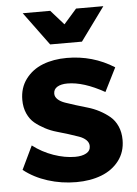

<svg xmlns="http://www.w3.org/2000/svg" viewBox="-54 -801 607 849"><g transform="rotate(-5 249.5 -376.5)"><path d="M329.1 -610.8H188L79.1 -758.8H201.2L258.8 -693.8L315.9 -758.8H437ZM187 -392.1Q187 -377.9 199.2 -366.7Q211.4 -355.5 231.4 -348.6Q251.5 -341.8 276.9 -333.7Q302.2 -325.7 328.9 -318.1Q355.5 -310.5 380.9 -297.1Q406.2 -283.7 426.3 -266.8Q446.3 -250 458.3 -223.1Q470.2 -196.3 470.2 -162.1Q470.2 -108.9 440.7 -70.3Q411.1 -31.7 362.1 -12.9Q313 5.9 251 5.9Q185.1 5.9 124.3 -13.4Q63.5 -32.7 18.1 -68.8L67.9 -172.9Q109.4 -141.1 159.4 -123.5Q209.5 -106 254.9 -106Q285.6 -106 304.4 -116.5Q323.2 -127 323.2 -147.9Q323.2 -163.1 311.3 -174.8Q299.3 -186.5 279.5 -193.4Q259.8 -200.2 234.9 -208.3Q210 -216.3 183.6 -223.6Q157.2 -231 132.3 -244.1Q107.4 -257.3 87.6 -273.4Q67.9 -289.6 55.9 -316.4Q43.9 -343.3 43.9 -377Q43.9 -430.7 72.8 -469.2Q101.6 -507.8 148.9 -526.4Q196.3 -544.9 255.9 -544.9Q371.1 -544.9 465.8 -484.9L413.1 -379.9Q320.3 -432.1 249 -432.1Q220.7 -432.1 203.9 -422.1Q187 -412.1 187 -392.1Z"/></g></svg>

Font: Montserrat arm SemiBold
Style: Regular
Weight: 600
Designer: Julieta Ulanovsky
Foundry: Julieta Ulanovsky
Version: Version 6.000;PS 006.000;hotconv 1.0.88;makeotf.lib2.5.64775